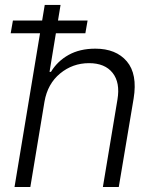

<svg xmlns="http://www.w3.org/2000/svg" viewBox="-20 -747 623 767"><path d="M157.7 -340.9 101.2 0H38L158.7 -727.3H221.9L177.9 -459.9H183.6Q209.2 -502.5 253.9 -527.5Q298.7 -552.6 360.8 -552.6Q443.5 -552.6 486.7 -501.8Q529.8 -451 513.8 -353.3L454.5 0H391L449.2 -349.4Q460.6 -416.9 429.9 -455.8Q399.1 -494.7 335.6 -494.7Q270.2 -494.7 220.2 -453.5Q170.1 -412.3 157.7 -340.9ZM22.7 -614 31.6 -665.1H329.9L321 -614Z"/></svg>

Font: Inter UI Light
Style: Italic
Weight: 300
Italic angle: 9.39999°
Designer: Rasmus Andersson
Foundry: rsms
Version: 3.2;8d6f07862